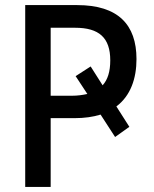

<svg xmlns="http://www.w3.org/2000/svg" viewBox="-20 -734 603 754"><path d="M79 0H179V-270H273C312 -270 346 -275 375 -284L432 -196L488 -236L437 -316C493 -358 516 -426 516 -502C516 -637 444 -714 283 -714H79ZM262 -358H179V-625H275C369 -625 413 -586 413 -497C413 -453 403 -421 383 -399L336 -473L277 -435L323 -365C305 -361 285 -358 262 -358Z"/></svg>

Font: Noto Sans Mono SemiCondensed Medium
Style: Regular
Weight: 500
Width: 4
Designer: Monotype Design Team
Foundry: Monotype Imaging Inc.
Version: Version 2.014